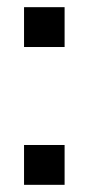

<svg xmlns="http://www.w3.org/2000/svg" viewBox="-20 -515 247 535"><path d="M160 -384H47V-495H160ZM160 0H47V-111H160Z"/></svg>

Font: Blinker SemiBold
Style: Regular
Weight: 600
Designer: Juergen Huber
Foundry: supertype
Version: Version 1.015;PS 1.15;hotconv 1.0.88;makeotf.lib2.5.647800